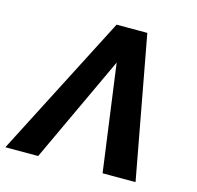

<svg xmlns="http://www.w3.org/2000/svg" viewBox="-106 -838 972 949"><g transform="rotate(15 380.0 -364.0)"><path d="M499.3 0 421.5 -571.5 421.7 -727.5H533.3L668 0ZM436.6 -571.5 169.7 0H1.9L376.1 -727.5H487.5Z"/></g></svg>

Font: Inter Variable
Style: Italic
Weight: 400
Italic angle: -9.39999°
Designer: Rasmus Andersson
Foundry: rsms
Version: Version 4.001;git-9221beed3